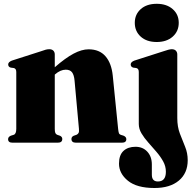

<svg xmlns="http://www.w3.org/2000/svg" viewBox="-20 -732 985 985"><path d="M261 -452.5V-387Q316 -435 357.8 -457Q399.5 -479 434.5 -479Q490 -479 521 -443.5Q552 -408 558.5 -343.5L586 -71Q587.5 -56.5 589.8 -49.8Q592 -43 599 -40.5L613.5 -36Q628 -30 628 -18Q628 0 605.5 0H369.5Q346.5 0 346.5 -19Q346.5 -30 358 -35.5L372.5 -40.5Q379.5 -43.5 383 -50Q386.5 -56.5 385 -71L362.5 -318.5Q360 -347 349.8 -360.8Q339.5 -374.5 317.5 -374.5Q290 -374.5 262.5 -350.5L261 -349V-71Q261 -56.5 263.8 -50Q266.5 -43.5 273.5 -40.5L288 -35.5Q299.5 -30 299.5 -19Q299.5 0 276.5 0H44Q21.5 0 21.5 -18Q21.5 -30 36 -36L50.5 -40.5Q63.5 -45 63.5 -71V-362.5Q63.5 -380.5 50.5 -383L35.5 -385Q22 -388.5 22 -401.5Q22 -413.5 40.5 -421L188.5 -468.5Q205 -474.5 214.2 -477Q223.5 -479.5 233 -479.5Q246.5 -479.5 253.8 -472Q261 -464.5 261 -452.5ZM784 -516.5Q732.5 -516.5 702 -544Q671.5 -571.5 671.5 -615Q671.5 -658 702 -685.2Q732.5 -712.5 784 -712.5Q835 -712.5 866 -685.2Q897 -658 897 -615Q897 -571.5 866 -544Q835 -516.5 784 -516.5ZM889.5 -126.5Q889.5 -81.5 902.8 -46.8Q916 -12 929.5 20.5Q943 53 943 90Q943 156.5 897.5 194.5Q852 232.5 772.5 232.5Q682 232.5 636.2 195.2Q590.5 158 590.5 107.5Q590.5 63.5 613.5 42.2Q636.5 21 675 21Q712.5 21 735.8 46.2Q759 71.5 759 111.5V164.5Q759 199 790 199Q831 199 831 149Q831 121 817 95.8Q803 70.5 782.2 46.5Q761.5 22.5 740.8 -0.8Q720 -24 706 -47.5Q692 -71 692 -96V-362.5Q692 -380.5 679 -383L664 -385Q650.5 -388.5 650.5 -401.5Q650.5 -413.5 669 -421L817 -468.5Q848 -479.5 861 -479.5Q875 -479.5 882.2 -472Q889.5 -464.5 889.5 -452.5Z"/></svg>

Font: Fraunces 72pt S000 Black
Style: Regular
Weight: 900
Version: Version 1.000; ttfautohint (v1.8.3)